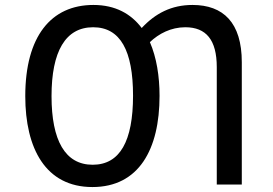

<svg xmlns="http://www.w3.org/2000/svg" viewBox="-20 -745 1100 775"><path d="M353 10C541 10 624 -143 624 -358C624 -437 612 -513 585 -575C621 -609 670 -635 728 -635C812 -635 855 -584 855 -474V0H956V-494C956 -654 881 -725 757 -725C672 -725 607 -691 552 -632C509 -689 446 -725 357 -725C186 -725 82 -598 82 -357C82 -146 164 10 353 10ZM354 -80C243 -80 188 -178 188 -357C188 -537 244 -635 356 -635C466 -635 517 -540 517 -359C517 -175 464 -80 354 -80Z"/></svg>

Font: Noto Sans Mono Condensed Medium
Style: Regular
Weight: 500
Width: 3
Designer: Monotype Design Team
Foundry: Monotype Imaging Inc.
Version: Version 2.014